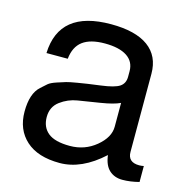

<svg xmlns="http://www.w3.org/2000/svg" viewBox="-88 -624 719 732"><g transform="rotate(15 271.5 -258.0)"><path d="M377 -165V-259Q352 -247 301.5 -239Q251 -231 214 -225Q177 -219 147 -196.5Q117 -174 117 -134Q117 -94 144 -72Q171 -50 230 -50Q289 -50 333 -86.5Q377 -123 377 -165ZM53 -369Q59 -539 263 -539Q360 -539 410 -502.5Q460 -466 460 -396V-88Q460 -47 505 -47Q514 -47 523 -49V14Q488 23 457 23Q426 23 405.5 4.5Q385 -14 380 -54Q296 23 209.5 23Q123 23 76.5 -19Q30 -61 30 -132Q30 -204 64 -234Q78 -247 87.5 -255Q97 -263 119.5 -270.5Q142 -278 154 -281.5Q166 -285 196 -290Q230 -296 284.5 -303Q339 -310 358 -323Q377 -336 377 -362V-384Q377 -422 346.5 -442Q316 -462 259 -462Q202 -462 172 -439.5Q142 -417 137 -369Z"/></g></svg>

Font: Autonym
Style: Regular
Weight: 500
Version: Version 1.0.20131126